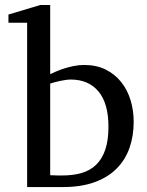

<svg xmlns="http://www.w3.org/2000/svg" viewBox="-20 -757 595 777"><path d="M521 -264.2Q521 -207.5 504.4 -159.4Q487.8 -111.3 452.9 -75.7Q418 -40 363.5 -20Q309.1 0 233.9 0H89.8V-665H14.2V-698.2L143.1 -736.8H183.1V-457Q191.9 -460.9 206.1 -467.3Q220.2 -473.6 238.5 -479.5Q256.8 -485.4 277.8 -489.7Q298.8 -494.1 320.8 -494.1Q370.1 -494.1 407.5 -475.6Q444.8 -457 470.2 -425.3Q495.6 -393.6 508.3 -351.8Q521 -310.1 521 -264.2ZM418.9 -244.1Q418.9 -338.4 378.7 -386.7Q338.4 -435.1 266.1 -435.1Q257.8 -435.1 246.6 -433.6Q235.4 -432.1 223.9 -429.7Q212.4 -427.2 201.4 -424.3Q190.4 -421.4 183.1 -418.9V-47.9Q191.4 -47.4 200.2 -47.4Q207.5 -46.9 215.8 -46.9H231.9Q276.4 -46.9 311 -57.1Q345.7 -67.4 369.6 -90.8Q393.6 -114.3 406.2 -151.9Q418.9 -189.5 418.9 -244.1Z"/></svg>

Font: BabelStone Ogham Pictish
Style: Regular
Weight: 400
Designer: Andrew West
Foundry: BabelStone
Version: Version 1.02 March 14, 2022